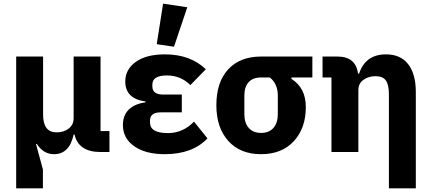

<svg xmlns="http://www.w3.org/2000/svg" viewBox="-20 -836 2370 1056"><path d="M216 200H69V-525H217V-206Q217 -108 291 -108Q331 -108 358 -129Q385 -150 385 -185V-525H533V-115H582V0H532Q412 0 390 -96H385Q362 12 277 12Q219 12 183 -44H178L216 96Z M1010 -796 937 -579 842 -593 877 -816ZM1047 -167 1121 -75Q1039 12 886 12Q781 12 718.5 -31.5Q656 -75 656 -148Q656 -202 688.5 -233.5Q721 -265 780 -273V-278Q669 -293 669 -388Q669 -454 726.5 -495.5Q784 -537 887 -537Q1027 -537 1112 -455L1027 -368Q974 -421 898 -421Q818 -421 818 -371V-361Q818 -316 877 -316H980V-218H864Q805 -218 805 -173V-162Q805 -104 904 -104Q986 -104 1047 -167Z M1698 -410H1583V-402Q1662 -353 1662 -247Q1662 -131 1596 -59.5Q1530 12 1416 12Q1301 12 1235.5 -61Q1170 -134 1170 -257Q1170 -384 1235 -454.5Q1300 -525 1416 -525H1698ZM1464 -410H1416Q1372 -410 1348 -384.5Q1324 -359 1324 -310V-209Q1324 -160 1348 -132.5Q1372 -105 1416 -105Q1460 -105 1484 -132.5Q1508 -160 1508 -209V-310Q1508 -375 1464 -410Z M1951 0H1803V-410H1754V-525H1836Q1937 -525 1949 -431H1955Q1990 -537 2103 -537Q2183 -537 2225 -483Q2267 -429 2267 -329V200H2119V-317Q2119 -369 2102.5 -393Q2086 -417 2046 -417Q2007 -417 1979 -397Q1951 -377 1951 -340Z"/></svg>

Font: Aneliza
Style: Bold
Weight: 700
Designer: Mike Abbink, Paul van der Laan, Pieter van Rosmalen
Foundry: Bold Monday
Version: Version 3.0